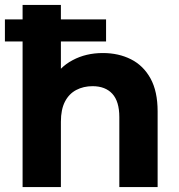

<svg xmlns="http://www.w3.org/2000/svg" viewBox="-20 -762 731 782"><path d="M399 -546Q463 -546 513.5 -520.5Q564 -495 593 -442.5Q622 -390 622 -308V0H466V-285Q466 -349 437.5 -380Q409 -411 357 -411Q320 -411 290.5 -395.5Q261 -380 244.5 -348Q228 -316 228 -266V0H72V-742H228V-482Q249 -503 276 -517Q330 -546 399 -546ZM0 -593V-683H412V-593Z"/></svg>

Font: Montserrat Z
Style: Bold
Weight: 700
Designer: Julieta Ulanovsky
Foundry: Julieta Ulanovsky
Version: Version 8.000